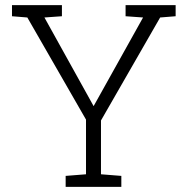

<svg xmlns="http://www.w3.org/2000/svg" viewBox="-20 -731 735 751"><path d="M222.2 -667.5 153.8 -662.6 346.2 -315.9 539.6 -662.6 471.2 -667.5V-710.9H667V-667.5L606.4 -662.6L375 -259.8V-49.3L454.6 -43V0H236.8V-43L316.4 -49.3V-263.2L86.9 -662.6L26.9 -667.5V-710.9H222.2Z"/></svg>

Font: TypoPRO Roboto Slab
Style: Light
Weight: 300
Designer: Google
Version: Version 1.100263; 2013; ttfautohint (v0.94.20-1c74) -l 8 -r 